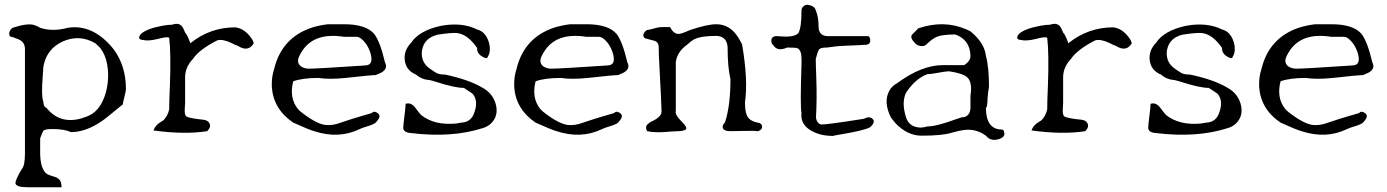

<svg xmlns="http://www.w3.org/2000/svg" viewBox="-20 -558 5835 808"><path d="M206 185Q220 188 229.5 197.5Q239 207 239 230H97Q47 230 45 213Q45 198 72 153Q85 139 85 88V-351Q85 -381 59 -392Q57 -393 54.5 -394Q52 -395 48 -396Q38 -401 33 -402Q17 -402 19 -419Q20 -432 33 -441Q93 -461 123 -453Q138 -448 149 -441Q195 -426 248 -437Q253 -438 257 -439Q261 -440 265 -441Q372 -458 458 -351Q510 -281 510 -183Q510 -178 507 -165Q504 -152 499 -131Q498 -127 497.5 -124Q497 -121 497 -119Q420 -55 408 -48Q341 -2 278 -2Q252 -15 200 -15Q168 -15 162 -7Q160 -3 156.5 4.5Q153 12 149 24V75Q148 117 157 144Q166 168 179 175Q186 178 192.5 180.5Q199 183 206 185ZM175 -105Q230 -35 320 -59Q333 -63 345 -67.5Q357 -72 368 -79Q395 -97 411.5 -131.5Q428 -166 433 -207Q438 -248 431 -287Q424 -326 404 -353Q402 -356 399 -359Q396 -362 394 -364L381 -376Q314 -415 243 -383Q179 -353 164 -285Q163 -282 163 -279Q163 -276 162 -273Q162 -269 161.5 -261Q161 -253 160 -240Q153 -152 162 -132Q164 -106 175 -105Z M852 -6Q757 9 626 -9Q633 -31 657 -45Q666 -50 670 -54Q687 -73 692 -98Q692 -131 695 -198Q700 -332 692 -399Q684 -405 644 -394Q604 -384 580 -390Q556 -392 572 -414Q595 -437 665 -450Q676 -452 686 -453Q696 -454 704 -454Q738 -466 751 -439Q753 -435 755 -430.5Q757 -426 759 -421Q764 -416 769.5 -404.5Q775 -393 778 -384L781 -376Q864 -443 970 -443Q1011 -438 1040 -394Q1044 -388 1045.5 -383.5Q1047 -379 1048 -376Q1025 -337 981 -365Q971 -368 954 -377Q916 -395 894 -388Q893 -387 892 -387Q818 -349 792 -310Q759 -276 759 -232V-143Q759 -136 759 -127Q759 -118 758 -107Q755 -76 764 -68Q777 -60 837 -54Q855 -52 862 -38Q869 -23 852 -6Z M1494 -15Q1406 28 1302 -6Q1278 -13 1214 -42Q1131 -98 1124 -191Q1122 -233 1134 -269Q1166 -400 1293 -442Q1309 -447 1326 -450.5Q1343 -454 1360 -456H1428Q1520 -456 1555 -415Q1580 -382 1600 -296Q1615 -268 1582 -251Q1573 -247 1561 -242Q1541 -242 1434 -230Q1365 -223 1320 -230Q1254 -230 1214 -216Q1196 -146 1234 -99Q1242 -90 1253 -82Q1312 -37 1350 -32Q1381 -29 1414 -42Q1465 -59 1497.5 -68.5Q1530 -78 1544 -82Q1554 -93 1568 -83Q1587 -71 1566 -48Q1564 -45 1561 -42Q1553 -34 1518 -24Q1505 -20 1494 -15ZM1249 -277Q1263 -269 1280 -269Q1314 -269 1492 -281Q1500 -282 1507 -282Q1514 -282 1520 -283Q1552 -285 1540 -331Q1528 -373 1499 -396Q1489 -403 1481 -403H1428Q1304 -423 1252 -344Q1245 -334 1240 -323Q1225 -293 1249 -277Z M2012 -19Q1882 23 1710 2Q1679 0 1677 -19Q1677 -27 1678.5 -40Q1680 -53 1682 -70Q1684 -87 1685.5 -100Q1687 -113 1687 -121Q1710 -129 1729 -103Q1747 -79 1752 -74Q1808 -30 1897 -38Q1904 -39 1910 -40Q1916 -41 1922 -42Q1964 -44 1977 -87Q1993 -134 1970 -162L1967 -165Q1965 -167 1943 -181Q1937 -184 1933 -188Q1895 -188 1820 -212Q1810 -215 1802 -217.5Q1794 -220 1788 -221Q1755 -223 1731 -244Q1687 -262 1683 -308Q1680 -347 1710 -378Q1744 -429 1834 -449Q1923 -466 1988 -434Q2023 -425 2037 -381Q2048 -342 2032 -318Q2031 -308 2011 -319Q1986 -333 1988 -356Q1948 -414 1903 -419Q1893 -420 1873 -418.5Q1853 -417 1821 -412Q1767 -398 1757 -351Q1756 -347 1755.5 -342.5Q1755 -338 1755 -333Q1755 -295 1785 -272Q1788 -270 1794 -265.5Q1800 -261 1810 -255Q1823 -244 1854 -244Q1901 -234 1940.5 -220.5Q1980 -207 2012 -188Q2053 -165 2066 -121Q2080 -70 2045 -37Q2030 -24 2012 -19Z M2514 -15Q2426 28 2322 -6Q2298 -13 2234 -42Q2151 -98 2144 -191Q2142 -233 2154 -269Q2186 -400 2313 -442Q2329 -447 2346 -450.5Q2363 -454 2380 -456H2448Q2540 -456 2575 -415Q2600 -382 2620 -296Q2635 -268 2602 -251Q2593 -247 2581 -242Q2561 -242 2454 -230Q2385 -223 2340 -230Q2274 -230 2234 -216Q2216 -146 2254 -99Q2262 -90 2273 -82Q2332 -37 2370 -32Q2401 -29 2434 -42Q2485 -59 2517.5 -68.5Q2550 -78 2564 -82Q2574 -93 2588 -83Q2607 -71 2586 -48Q2584 -45 2581 -42Q2573 -34 2538 -24Q2525 -20 2514 -15ZM2269 -277Q2283 -269 2300 -269Q2334 -269 2512 -281Q2520 -282 2527 -282Q2534 -282 2540 -283Q2572 -285 2560 -331Q2548 -373 2519 -396Q2509 -403 2501 -403H2448Q2324 -423 2272 -344Q2265 -334 2260 -323Q2245 -293 2269 -277Z M2799 -4Q2738 2 2703 -6Q2694 -24 2705 -35Q2710 -39 2712.5 -41Q2715 -43 2715 -43Q2757 -62 2763 -81Q2764 -85 2764 -91Q2764 -109 2755 -281Q2752 -328 2752 -359Q2752 -382 2732 -387Q2707 -393 2703 -395Q2689 -395 2687 -409Q2689 -423 2703 -432Q2712 -432 2743 -441Q2755 -444 2764 -444H2800Q2818 -408 2846 -417Q2849 -418 2854 -419.5Q2859 -421 2866 -424Q2873 -427 2877.5 -429Q2882 -431 2885 -432Q2957 -456 2994 -456Q3052 -456 3087 -400Q3091 -393 3095 -386Q3099 -379 3103 -371Q3129 -219 3115 -127Q3115 -76 3132 -59Q3145 -47 3164 -43Q3188 -40 3187 -24Q3187 -11 3170 -6H3164Q3164 -8 3109 -7L3054 -6Q3023 -6 3021 -23Q3021 -33 3031 -43Q3054 -112 3054 -225Q3042 -275 3042 -359Q3039 -406 2994 -407Q2929 -407 2900 -392Q2885 -383 2873 -371Q2829 -340 2824 -296V-91Q2819 -76 2850 -45Q2873 -22 2867 -14Q2859 -7 2837 -6Q2831 -6 2821.5 -5.5Q2812 -5 2799 -4Z M3527 6Q3514 8 3503.5 10Q3493 12 3485 14Q3424 14 3383 -15Q3348 -41 3353 -82Q3347 -106 3353 -291V-310Q3353 -347 3336 -355Q3326 -358 3293 -358Q3250 -339 3233 -370Q3228 -370 3226 -385Q3225 -404 3245 -406Q3247 -406 3252 -406Q3257 -406 3264 -405Q3323 -400 3340 -419Q3353 -442 3353 -514Q3353 -529 3370 -537Q3373 -538 3377 -538Q3409 -534 3413 -514Q3425 -489 3425 -442Q3427 -408 3461 -406H3629Q3640 -408 3642 -391Q3644 -374 3629 -370Q3622 -369 3596.5 -368Q3571 -367 3526 -365Q3507 -364 3491 -362Q3475 -360 3461 -358Q3433 -358 3427 -350Q3421 -342 3413 -310Q3413 -298 3413.5 -280Q3414 -262 3415 -237Q3417 -185 3416.5 -142Q3416 -99 3414 -66Q3414 -48 3428 -37Q3433 -34 3437 -34Q3449 -34 3490.5 -39.5Q3532 -45 3602 -56Q3607 -57 3611 -57.5Q3615 -58 3616 -58Q3639 -71 3653 -57Q3665 -43 3641 -22Q3612 -8 3527 6Z M4185 27Q4151 38 4132 16L4129 13Q4083 -21 4025 -9Q4017 -8 3987 0Q3948 13 3858 13Q3798 13 3747 -41Q3742 -47 3737.5 -53Q3733 -59 3729 -64Q3697 -129 3722 -175Q3733 -196 3754 -207Q3858 -284 3948 -284H4038Q4064 -301 4064 -323Q4062 -391 4000 -413Q3939 -413 3916 -400Q3898 -390 3883 -375Q3868 -358 3844 -367Q3837 -370 3832 -375Q3807 -400 3819 -413L3845 -439Q3952 -475 4045 -435Q4050 -433 4055 -430.5Q4060 -428 4064 -426Q4123 -378 4129 -323Q4136 -297 4139 -264Q4142 -231 4142 -193Q4140 -183 4138 -166Q4136 -149 4135 -124Q4134 -109 4129 -103Q4130 -15 4193 -13Q4202 -13 4204 -8Q4205 -4 4205.5 -2.5Q4206 -1 4206 0Q4211 18 4185 27ZM3793 -64Q3806 -23 3853 -21Q3866 -21 3883 -26Q3921 -26 4002 -56Q4010 -58 4016 -60.5Q4022 -63 4026 -64Q4062 -65 4064 -103V-155Q4074 -218 4045 -237Q4026 -250 3974 -258Q3967 -258 3950 -255.5Q3933 -253 3905 -248Q3898 -247 3893 -246.5Q3888 -246 3883 -246Q3832 -227 3793 -168Q3773 -126 3793 -64Z M4547 -6Q4452 9 4321 -9Q4328 -31 4352 -45Q4361 -50 4365 -54Q4382 -73 4387 -98Q4387 -131 4390 -198Q4395 -332 4387 -399Q4379 -405 4339 -394Q4299 -384 4275 -390Q4251 -392 4267 -414Q4290 -437 4360 -450Q4371 -452 4381 -453Q4391 -454 4399 -454Q4433 -466 4446 -439Q4448 -435 4450 -430.5Q4452 -426 4454 -421Q4459 -416 4464.5 -404.5Q4470 -393 4473 -384L4476 -376Q4559 -443 4665 -443Q4706 -438 4735 -394Q4739 -388 4740.5 -383.5Q4742 -379 4743 -376Q4720 -337 4676 -365Q4666 -368 4649 -377Q4611 -395 4589 -388Q4588 -387 4587 -387Q4513 -349 4487 -310Q4454 -276 4454 -232V-143Q4454 -136 4454 -127Q4454 -118 4453 -107Q4450 -76 4459 -68Q4472 -60 4532 -54Q4550 -52 4557 -38Q4564 -23 4547 -6Z M5147 -19Q5017 23 4845 2Q4814 0 4812 -19Q4812 -27 4813.5 -40Q4815 -53 4817 -70Q4819 -87 4820.5 -100Q4822 -113 4822 -121Q4845 -129 4864 -103Q4882 -79 4887 -74Q4943 -30 5032 -38Q5039 -39 5045 -40Q5051 -41 5057 -42Q5099 -44 5112 -87Q5128 -134 5105 -162L5102 -165Q5100 -167 5078 -181Q5072 -184 5068 -188Q5030 -188 4955 -212Q4945 -215 4937 -217.5Q4929 -220 4923 -221Q4890 -223 4866 -244Q4822 -262 4818 -308Q4815 -347 4845 -378Q4879 -429 4969 -449Q5058 -466 5123 -434Q5158 -425 5172 -381Q5183 -342 5167 -318Q5166 -308 5146 -319Q5121 -333 5123 -356Q5083 -414 5038 -419Q5028 -420 5008 -418.5Q4988 -417 4956 -412Q4902 -398 4892 -351Q4891 -347 4890.5 -342.5Q4890 -338 4890 -333Q4890 -295 4920 -272Q4923 -270 4929 -265.5Q4935 -261 4945 -255Q4958 -244 4989 -244Q5036 -234 5075.5 -220.5Q5115 -207 5147 -188Q5188 -165 5201 -121Q5215 -70 5180 -37Q5165 -24 5147 -19Z M5649 -15Q5561 28 5457 -6Q5433 -13 5369 -42Q5286 -98 5279 -191Q5277 -233 5289 -269Q5321 -400 5448 -442Q5464 -447 5481 -450.5Q5498 -454 5515 -456H5583Q5675 -456 5710 -415Q5735 -382 5755 -296Q5770 -268 5737 -251Q5728 -247 5716 -242Q5696 -242 5589 -230Q5520 -223 5475 -230Q5409 -230 5369 -216Q5351 -146 5389 -99Q5397 -90 5408 -82Q5467 -37 5505 -32Q5536 -29 5569 -42Q5620 -59 5652.5 -68.5Q5685 -78 5699 -82Q5709 -93 5723 -83Q5742 -71 5721 -48Q5719 -45 5716 -42Q5708 -34 5673 -24Q5660 -20 5649 -15ZM5404 -277Q5418 -269 5435 -269Q5469 -269 5647 -281Q5655 -282 5662 -282Q5669 -282 5675 -283Q5707 -285 5695 -331Q5683 -373 5654 -396Q5644 -403 5636 -403H5583Q5459 -423 5407 -344Q5400 -334 5395 -323Q5380 -293 5404 -277Z"/></svg>

Font: New Tegomin
Style: Regular
Weight: 400
Designer: Kyosuke Nagai
Version: Version 1.000